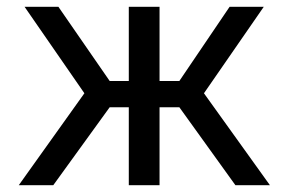

<svg xmlns="http://www.w3.org/2000/svg" viewBox="-20 -542 845 562"><path d="M35 0H136L301 -228H357V0H447V-228H505L669 0H770L577 -269L752 -522H652L505 -305H447V-522H357V-305H301L151 -522H52L227 -269Z"/></svg>

Font: FIGSv2-sans-serif Medium
Style: Regular
Weight: 500
Designer: Matt McInerney, Pablo Impallari, Rodrigo Fuenzalida,Mirko Velimirovic
Foundry: Matt McInerney, Pablo Impallari, Rodrigo Fuenzalida
Version: Version 4.021;hotconv 1.0.109;makeotfexe 2.5.65596